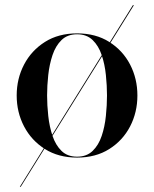

<svg xmlns="http://www.w3.org/2000/svg" viewBox="-20 -599 595 742"><path d="M56.5 123 493.5 -579H497.5L60 123ZM278 10Q206 10 153.8 -23Q101.5 -56 73 -110.5Q44.5 -165 44.5 -230Q44.5 -295 73 -349.5Q101.5 -404 153.8 -437Q206 -470 278 -470Q350 -470 402.2 -437Q454.5 -404 482.8 -349.5Q511 -295 511 -230Q511 -165 482.8 -110.5Q454.5 -56 402.2 -23Q350 10 278 10ZM278 6.5Q315 6.5 338 -15.8Q361 -38 373 -73.8Q385 -109.5 389.2 -151Q393.5 -192.5 393.5 -230Q393.5 -268 389.2 -309.2Q385 -350.5 373 -386.2Q361 -422 338 -444.2Q315 -466.5 278 -466.5Q240.5 -466.5 217.8 -444.2Q195 -422 183 -386.2Q171 -350.5 166.5 -309.2Q162 -268 162 -230Q162 -192.5 166.5 -151Q171 -109.5 183 -73.8Q195 -38 217.8 -15.8Q240.5 6.5 278 6.5Z"/></svg>

Font: Bodoni Moda 48pt Medium
Style: Regular
Weight: 500
Designer: Owen Earl
Foundry: indestructible type
Version: Version 2.005